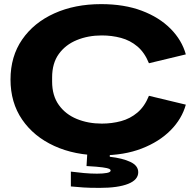

<svg xmlns="http://www.w3.org/2000/svg" viewBox="-20 -741 942 932"><path d="M471 13Q343 13 243.5 -32.5Q144 -78 87.5 -160.5Q31 -243 31 -355Q31 -467 87.5 -549Q144 -631 243.5 -676Q343 -721 471 -721Q583 -721 668 -689Q753 -657 808 -601.5Q863 -546 882 -477L703 -434Q682 -486 647 -515.5Q612 -545 567.5 -557Q523 -569 474 -569Q408 -569 353 -546.5Q298 -524 265.5 -479Q233 -434 233 -365V-345Q233 -277 265.5 -231.5Q298 -186 353 -163.5Q408 -141 474 -141Q523 -141 567.5 -153Q612 -165 647 -194.5Q682 -224 703 -276L882 -233Q863 -164 808 -108.5Q753 -53 668 -20Q583 13 471 13ZM464 171Q413 171 384.5 169Q356 167 324 164V92Q354 96 387.5 99Q421 102 450.5 102Q480 102 498.5 98.5Q517 95 517 87Q517 82 510 78.5Q503 75 478.5 71.5Q454 68 400 65L404 -2H513V20Q575 27 613 45Q651 63 651 95Q651 132 602 151.5Q553 171 464 171Z"/></svg>

Font: Special Gothic Expanded One
Style: Regular
Weight: 400
Designer: Alistair McCready
Foundry: Monolith
Version: Version 1.010; ttfautohint (v1.8.4.7-5d5b)